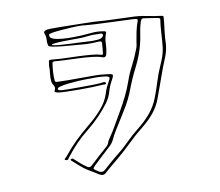

<svg xmlns="http://www.w3.org/2000/svg" viewBox="-87 -873 1173 1026"><g transform="rotate(-10 500.0 -360.0)"><path d="M415 -470H387Q374 -470 347.5 -468.5Q321 -467 294 -464Q267 -461 248.5 -456Q230 -451 233 -443Q235 -438 241 -437Q247 -436 253 -435Q264 -434 292.5 -434Q321 -434 355 -434Q389 -434 417.5 -434.5Q446 -435 457 -436Q466 -437 477.5 -438.5Q489 -440 491 -432Q493 -425 481 -425.5Q469 -426 461 -425Q448 -424 416.5 -423Q385 -422 348 -422Q311 -422 279.5 -423Q248 -424 234 -426Q222 -428 216.5 -431Q211 -434 215 -441Q223 -455 215 -467Q207 -479 205 -491Q203 -513 206 -534.5Q209 -556 208 -577Q208 -580 209 -582.5Q210 -585 210 -588Q210 -602 215 -604.5Q220 -607 245 -604Q261 -602 295 -601Q329 -600 368.5 -598.5Q408 -597 441 -594Q474 -591 489 -586Q503 -581 503 -590Q505 -604 506 -618.5Q507 -633 508 -647Q508 -655 500 -656Q492 -657 482 -656Q456 -654 429.5 -655Q403 -656 377 -659Q369 -660 345 -661.5Q321 -663 293 -666Q265 -669 244.5 -673Q224 -677 222 -683Q218 -700 219.5 -716.5Q221 -733 214 -749Q210 -759 220 -764Q230 -769 249 -769Q265 -769 298.5 -769Q332 -769 370.5 -768Q409 -767 442.5 -766.5Q476 -766 491 -765Q541 -761 590 -759.5Q639 -758 688 -756Q729 -755 767.5 -747Q806 -739 846 -734Q855 -733 855.5 -729.5Q856 -726 856 -722Q855 -706 853 -690Q851 -674 849 -657Q848 -643 846 -628.5Q844 -614 844 -599Q844 -553 825 -508Q806 -463 790 -417Q780 -389 769.5 -359.5Q759 -330 748 -301Q735 -264 708 -230Q681 -196 643 -166Q600 -132 562.5 -95Q525 -58 483 -23Q464 -7 445 8.5Q426 24 409 40Q399 49 389.5 48.5Q380 48 370 42Q351 29 330.5 17.5Q310 6 293 -7Q279 -18 266 -30Q253 -42 239 -54Q236 -56 234.5 -59.5Q233 -63 238 -64Q245 -67 248 -64Q251 -61 254 -59Q268 -46 283 -33Q298 -20 316 -8Q328 -1 338 -9Q385 -53 435 -97Q444 -105 447 -114.5Q450 -124 456 -133Q480 -167 499.5 -202Q519 -237 540 -272Q561 -308 579 -345Q597 -382 610 -419Q624 -460 644.5 -499Q665 -538 680 -578Q685 -589 687.5 -601Q690 -613 691 -624Q695 -650 700.5 -675.5Q706 -701 715 -726Q719 -737 714.5 -739.5Q710 -742 690 -743Q627 -746 563.5 -748Q500 -750 437 -755Q424 -757 411 -757Q398 -757 385 -757Q378 -757 355 -755.5Q332 -754 304.5 -752Q277 -750 257 -746.5Q237 -743 237 -739V-733Q237 -721 255.5 -714.5Q274 -708 303 -705.5Q332 -703 361 -703.5Q390 -704 411 -705Q439 -707 467 -709.5Q495 -712 523 -707Q544 -705 539 -696Q528 -669 527.5 -642Q527 -615 521 -588Q520 -585 518 -577Q511 -564 493 -572Q478 -578 444 -582Q410 -586 369.5 -587.5Q329 -589 293.5 -590.5Q258 -592 241 -594Q230 -594 229 -587Q225 -564 223.5 -540Q222 -516 224 -492Q225 -485 231 -484Q237 -483 245 -483Q260 -482 292 -482Q324 -482 362 -482Q400 -482 432 -482Q464 -482 479 -480Q526 -476 533 -471.5Q540 -467 525 -441Q509 -413 501 -383.5Q493 -354 473 -326Q449 -294 420 -263.5Q391 -233 355 -204Q318 -175 287.5 -143.5Q257 -112 232 -79Q228 -75 224 -68Q220 -61 211 -63Q199 -66 206 -72Q213 -78 216 -82Q246 -120 282 -155.5Q318 -191 360 -225Q403 -260 435.5 -297.5Q468 -335 481 -377Q486 -396 495.5 -414Q505 -432 514 -450Q520 -464 495 -467Q456 -472 415 -470ZM836 -714Q841 -724 820 -727Q807 -729 794 -731Q781 -733 768 -735Q746 -739 741.5 -737Q737 -735 732 -723Q722 -692 718 -661.5Q714 -631 706 -601Q691 -543 662.5 -487.5Q634 -432 613 -376Q593 -322 560 -270Q527 -218 495 -165Q484 -147 475.5 -128Q467 -109 448 -92Q427 -73 405.5 -53Q384 -33 363 -13Q346 3 347 7.5Q348 12 370 26Q390 38 405 25Q425 7 445.5 -11Q466 -29 488 -46Q522 -73 550.5 -102Q579 -131 613 -158Q656 -191 686.5 -227.5Q717 -264 733 -305Q750 -348 763 -391Q776 -434 795 -476Q805 -498 812.5 -520Q820 -542 823 -564Q827 -602 829 -639.5Q831 -677 836 -714ZM459 -666Q469 -667 477.5 -667Q486 -667 494 -668Q505 -669 513.5 -676Q522 -683 520 -690Q518 -697 509.5 -697Q501 -697 493 -697Q466 -699 439.5 -695.5Q413 -692 385 -692Q381 -692 359.5 -692Q338 -692 311 -691.5Q284 -691 264 -689Q244 -687 243 -684Q242 -680 261.5 -677.5Q281 -675 307.5 -673.5Q334 -672 356.5 -671Q379 -670 383 -670Q403 -669 422 -668Q441 -667 459 -666Z"/></g></svg>

Font: Rock 3D
Style: Regular
Weight: 400
Version: Version 1.000